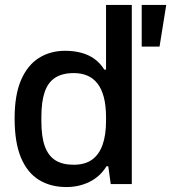

<svg xmlns="http://www.w3.org/2000/svg" viewBox="-20 -743 691 775"><path d="M248 12Q184 12 137 -17Q90 -46 64.5 -107Q39 -168 39 -265Q39 -360 65 -420Q91 -480 137 -509Q183 -538 243 -538Q278 -538 308 -530Q338 -522 361.5 -505Q385 -488 401 -462H408V-723H512V0H427L417 -72H410Q384 -30 341.5 -9Q299 12 248 12ZM277 -78Q323 -78 351.5 -98.5Q380 -119 394 -158.5Q408 -198 408 -255V-269Q408 -317 399 -351Q390 -385 373 -406.5Q356 -428 332 -438Q308 -448 278 -448Q232 -448 203 -429.5Q174 -411 160.5 -372Q147 -333 147 -271V-253Q147 -191 161 -152.5Q175 -114 203.5 -96Q232 -78 277 -78ZM552 -555V-723H651L624 -555Z"/></svg>

Font: Archivo SemiBold Medium
Style: Regular
Weight: 500
Version: Version 2.001